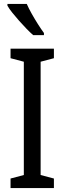

<svg xmlns="http://www.w3.org/2000/svg" viewBox="-20 -963 331 983"><path d="M256 0H34V-49L102 -67V-647L34 -665V-714H256V-665L188 -647V-67L256 -49ZM117 -943Q127 -920 142.5 -892.5Q158 -865 174.5 -839Q191 -813 205 -794V-783H150Q135 -796 116 -815.5Q97 -835 78 -856.5Q59 -878 43 -898Q27 -918 18 -934V-943Z"/></svg>

Font: Noto Sans Display Condensed
Style: Regular
Weight: 400
Width: 3
Designer: Monotype Design Team
Foundry: Monotype Imaging Inc.
Version: Version 2.003